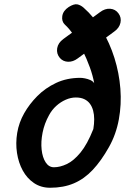

<svg xmlns="http://www.w3.org/2000/svg" viewBox="-20 -877 623 904"><path d="M216 7Q173 7 140.2 -15Q107.5 -37 87.2 -74Q67 -111 60 -157Q53 -203 61 -251.5Q69 -300 94 -344Q118 -386.5 155.5 -424.5Q193 -462.5 244 -486.5Q295 -510.5 358.5 -510.5Q367 -510.5 380 -508Q393 -505.5 405.5 -500Q418 -494.5 423.5 -485Q417.5 -520 403 -560Q388.5 -600 369.2 -639Q350 -678 328.2 -710Q306.5 -742 285.5 -761Q269.5 -776 273.2 -801.2Q277 -826.5 303.5 -844Q328.5 -859.5 343.8 -856.5Q359 -853.5 373.5 -841Q423 -797.5 459.8 -736.2Q496.5 -675 518.8 -604.2Q541 -533.5 546.8 -459.2Q552.5 -385 539.5 -314.5Q526.5 -244 493 -184.5Q456.5 -119.5 416.5 -77Q376.5 -34.5 327.8 -13.8Q279 7 216 7ZM234 -89.5Q262.5 -89.5 294.5 -104.5Q326.5 -119.5 358.8 -158.5Q391 -197.5 419.5 -269.5Q423.5 -293.5 423.5 -315.5Q423.5 -337.5 418.5 -356.2Q413.5 -375 403.2 -388.8Q393 -402.5 376.8 -410.2Q360.5 -418 337 -418Q313.5 -418 289.5 -407.5Q265.5 -397 245 -378.5Q224.5 -360 211 -335Q189 -295.5 180.5 -252.5Q172 -209.5 176 -172.5Q180 -135.5 195 -112.5Q210 -89.5 234 -89.5ZM346 -602Q324 -585.5 300.5 -586.2Q277 -587 262 -604Q245 -624 249.2 -649.8Q253.5 -675.5 278.5 -693.5L450.5 -819.5Q474 -837.5 498.5 -835.8Q523 -834 537.5 -814.5Q552.5 -794.5 547.2 -770Q542 -745.5 518 -728.5Z"/></svg>

Font: Edu AU VIC WA NT Pre SemiBold
Style: Regular
Weight: 600
Designer: Tina and Corey Anderson, Eben Sorkin, Mirko Velimirovic
Foundry: Google for Education
Version: Version 1.001